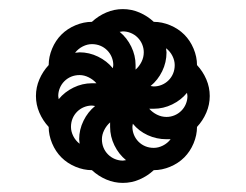

<svg xmlns="http://www.w3.org/2000/svg" viewBox="-20 -551 540 422"><path d="M250 -198Q252 -198 253.5 -198.5Q255 -199 257 -199Q241 -212 231.5 -231.5Q222 -251 222 -272V-282Q214 -275 209 -265Q204 -255 204 -245Q204 -235 207.5 -226.5Q211 -218 217.5 -211.5Q224 -205 232.5 -201.5Q241 -198 250 -198ZM228 -401Q228 -402 228.5 -404Q229 -406 229 -408Q229 -417 225.5 -425.5Q222 -434 215.5 -440.5Q209 -447 200.5 -450.5Q192 -454 182 -454Q172 -454 162 -449Q152 -444 145 -435Q148 -435 150 -435.5Q152 -436 155 -436Q176 -436 195.5 -426.5Q215 -417 228 -401ZM278 -398Q286 -405 291 -415Q296 -425 296 -436Q296 -445 292.5 -453.5Q289 -462 282.5 -468.5Q276 -475 267.5 -478.5Q259 -482 250 -482Q248 -482 246.5 -481.5Q245 -481 243 -481Q259 -468 268.5 -448.5Q278 -429 278 -408ZM346 -294Q355 -294 363.5 -297.5Q372 -301 378.5 -307.5Q385 -314 388.5 -322.5Q392 -331 392 -340Q392 -342 391.5 -343.5Q391 -345 391 -347Q378 -331 358.5 -321.5Q339 -312 318 -312H308Q315 -304 325 -299Q335 -294 346 -294ZM109 -333Q122 -349 141.5 -358.5Q161 -368 182 -368H192Q185 -376 175 -381Q165 -386 155 -386Q145 -386 136.5 -382.5Q128 -379 121.5 -372.5Q115 -366 111.5 -357.5Q108 -349 108 -340Q108 -338 108.5 -336.5Q109 -335 109 -333ZM155 -235Q155 -238 154.5 -240Q154 -242 154 -245Q154 -266 163.5 -285.5Q173 -305 189 -318Q188 -318 186 -318.5Q184 -319 182 -319Q173 -319 164.5 -315.5Q156 -312 149.5 -305.5Q143 -299 139.5 -290.5Q136 -282 136 -272Q136 -262 141 -252Q146 -242 155 -235ZM318 -226Q328 -226 338 -231Q348 -236 355 -245H346Q324 -245 304.5 -254Q285 -263 272 -279Q272 -278 271.5 -276Q271 -274 271 -272Q271 -263 274.5 -254.5Q278 -246 284.5 -239.5Q291 -233 299.5 -229.5Q308 -226 318 -226ZM318 -361Q327 -361 335.5 -364.5Q344 -368 350.5 -374.5Q357 -381 360.5 -389.5Q364 -398 364 -408Q364 -418 359 -428Q354 -438 345 -445Q345 -442 345.5 -440Q346 -438 346 -436Q346 -414 336.5 -394.5Q327 -375 311 -362Q312 -362 314 -361.5Q316 -361 318 -361ZM250 -149Q231 -149 213.5 -156.5Q196 -164 182 -177Q164 -177 146 -184.5Q128 -192 115 -205Q102 -218 94.5 -236Q87 -254 87 -272Q74 -286 66.5 -303.5Q59 -321 59 -340Q59 -359 66.5 -376.5Q74 -394 87 -408Q87 -426 94.5 -444Q102 -462 115 -475Q128 -488 146 -495.5Q164 -503 182 -503Q196 -516 213.5 -523.5Q231 -531 250 -531Q269 -531 286.5 -523.5Q304 -516 318 -503Q336 -503 354 -495.5Q372 -488 385 -475Q398 -462 405.5 -444Q413 -426 413 -408Q426 -394 433.5 -376.5Q441 -359 441 -340Q441 -321 433.5 -303.5Q426 -286 413 -272Q413 -254 405.5 -236Q398 -218 385 -205Q372 -192 354 -184.5Q336 -177 318 -177Q304 -164 286.5 -156.5Q269 -149 250 -149Z"/></svg>

Font: Moesevka
Style: Bold
Weight: 700
Monospace: yes
Designer: Belleve Invis
Foundry: Belleve Invis
Version: Version 32.5.0; ttfautohint (v1.8.4)